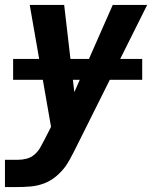

<svg xmlns="http://www.w3.org/2000/svg" viewBox="-27 -540 647 775"><path d="M-7 215V105H46Q63 105 80.5 100.5Q98 96 112 84Q126 72 135 56.5Q144 41 152 25L153 24V23Q153 23 153 23Q153 23 153 23L179 -28L150 -194L93 -520H232L273 -168L428 -520H567L271 73Q263 88 255 103Q247 118 237 132Q220 155 198 173Q176 191 150.5 200.5Q125 210 98.5 212.5Q72 215 46 215ZM26 -218V-302H547V-218Z"/></svg>

Font: Iosevka SS04 XBd Ex
Style: Italic
Weight: 800
Width: 7
Italic angle: -9°
Monospace: yes
Designer: Belleve Invis
Foundry: Belleve Invis
Version: Version 19.0.0; ttfautohint (v1.8.4)